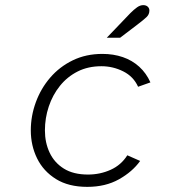

<svg xmlns="http://www.w3.org/2000/svg" viewBox="-20 -716 672 748"><path d="M320 12Q247 12 198 -18.5Q149 -49 124.5 -99Q100 -149 100 -208Q100 -264 119.5 -317.5Q139 -371 175.5 -413.5Q212 -456 263.5 -481Q315 -506 379 -506Q422 -506 458.5 -493.5Q495 -481 522.5 -456Q550 -431 566 -395L518 -378Q500 -418 460 -438Q420 -458 375 -458Q323 -458 282.5 -437.5Q242 -417 213.5 -381.5Q185 -346 170 -301Q155 -256 155 -208Q155 -160 173.5 -121Q192 -82 229 -59Q266 -36 323 -36Q370 -36 411 -54.5Q452 -73 476 -111L526 -89Q496 -47 443.5 -17.5Q391 12 320 12ZM396 -569 488 -665Q502 -679 514 -687.5Q526 -696 538 -696Q549 -696 555.5 -690Q562 -684 562 -675Q562 -660 551 -649.5Q540 -639 515 -620L448 -569Z"/></svg>

Font: Atkinson Hyperlegible Mono ExtraLight
Style: Italic
Weight: 200
Italic angle: -12°
Monospace: yes
Designer: Elliott Scott, Megan Eiswerth, Linus Boman, Theodore Petrosky, Letters from Sweden
Foundry: Applied Design Works, Letters from Sweden
Version: Version 2.001